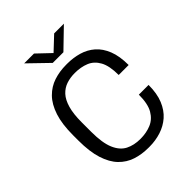

<svg xmlns="http://www.w3.org/2000/svg" viewBox="-245 -1015 1159 1159"><g transform="rotate(-45 334.0 -435.5)"><path d="M337 10Q280 10 231.5 -6Q183 -22 146.5 -59.5Q110 -97 89.5 -161Q69 -225 69 -321V-365Q69 -460 90 -524Q111 -588 148.5 -626Q186 -664 235 -680Q284 -696 340 -696H350Q401 -696 447.5 -682.5Q494 -669 529.5 -638Q565 -607 585.5 -555.5Q606 -504 606 -428H521Q521 -506 497.5 -548.5Q474 -591 433.5 -607.5Q393 -624 342 -624Q303 -624 270 -613Q237 -602 212.5 -575.5Q188 -549 174.5 -502Q161 -455 161 -384V-302Q161 -208 183.5 -155.5Q206 -103 246.5 -82.5Q287 -62 341 -62Q392 -62 433 -79Q474 -96 498.5 -138Q523 -180 523 -258H606Q606 -185 585 -134Q564 -83 528 -51.5Q492 -20 445 -5Q398 10 347 10ZM291 -761 167 -881H251L352 -785H321L423 -881H506L382 -761Z"/></g></svg>

Font: Chivo Medium Light
Style: Regular
Weight: 300
Version: Version 2.002